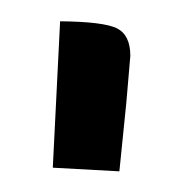

<svg xmlns="http://www.w3.org/2000/svg" viewBox="-20 -516 180 184"><path d="M30.6 -355.3 37.6 -495.6Q79.1 -495.2 92 -488.9Q104.9 -482.5 104.9 -462.4Q104.9 -461.1 101 -417L94.4 -351.8Z"/></svg>

Font: FoglihtenBlackPcs
Style: BlackPcs
Weight: 900
Version: Version 0.75